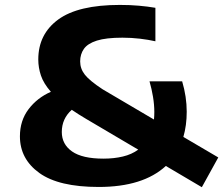

<svg xmlns="http://www.w3.org/2000/svg" viewBox="-20 -770 930 800"><path d="M391 9Q225 9 144 -49.2Q63 -107.5 63 -202Q63 -267.5 99 -315Q135 -362.5 192 -387.5Q161.5 -422.5 150.5 -455.5Q139.5 -488.5 139.5 -522Q139.5 -628 222.8 -688.8Q306 -749.5 479.5 -749.5Q522.5 -749.5 559 -746.2Q595.5 -743 627.5 -737.5V-598Q599 -604.5 563 -608.8Q527 -613 490 -613Q422 -613 383.5 -600.8Q345 -588.5 329.5 -566.2Q314 -544 314 -514Q314 -483.5 333.8 -458.5Q353.5 -433.5 407.5 -398L621.5 -272Q623 -287 623 -303.5Q623 -333.5 617.5 -366.8Q612 -400 603 -431H739Q758 -367 758 -304.5Q758 -247.5 744 -199.5L889.5 -114L821 10L671 -78.5Q576 9 391 9ZM237.5 -220Q237.5 -169 280.2 -139Q323 -109 411 -109Q455 -109 491.8 -117.8Q528.5 -126.5 556 -146.5L339 -274.5Q306 -294 279 -312.5Q237.5 -275.5 237.5 -220Z"/></svg>

Font: Encode Sans Exp
Style: Bold
Weight: 700
Width: 7
Designer: Multiple Designers
Foundry: Impallari Type
Version: Version 3.002; ttfautohint (v1.8.3) -l 8 -r 50 -G 200 -x 14 